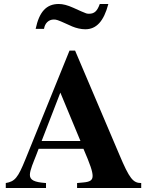

<svg xmlns="http://www.w3.org/2000/svg" viewBox="-20 -944 762 964"><path d="M481 -924C468 -888 454 -875 427 -875C416 -875 413 -876 388 -887L348 -905C319 -918 296 -924 275 -924C213 -924 177 -885 159 -799H201C205 -827 224 -846 250 -846C263 -846 270 -844 314 -824L343 -811C362 -803 387 -797 408 -797C464 -797 501 -837 524 -924ZM689 0V-25C648 -25 630 -47 579 -168L357 -690H329L108 -145C70 -51 55 -33 9 -25V0H211V-25C152 -29 130 -40 130 -66C130 -90 149 -132 161 -163L174 -197H399C433 -118 445 -83 445 -61C445 -39 432 -31 399 -28L367 -25V0ZM384 -236H189L283 -479Z"/></svg>

Font: XITS
Style: Bold
Weight: 700
Designer: MicroPress Inc., with final additions and corrections provided by Coen Hoffman, Elsevier (retired)
Version: Version 1.107